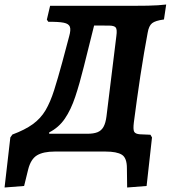

<svg xmlns="http://www.w3.org/2000/svg" viewBox="-77 -667 751 845"><path d="M29.1 151.5 -56.9 158.2 -31.5 -62.2 -22.5 -74.9Q33 -95.5 67.5 -120.6Q102.1 -145.7 123.4 -181.7Q144.6 -217.8 161.1 -269.7Q177.6 -321.6 197.5 -394.9L227.3 -506.8Q235.5 -535.5 230.6 -549Q225.7 -562.5 203.6 -567Q181.5 -571.5 135.8 -571L129.2 -580.4L143.5 -641.5H516.6Q548.3 -641.5 573.1 -642Q598 -642.5 617.8 -643.8Q637.7 -645.1 654.4 -647.1L644.6 -581.3Q606.7 -576.3 592.3 -564.8Q578 -553.3 573 -523.4Q565.3 -483.2 557.1 -434.6Q548.9 -386 540.8 -333.5Q532.6 -281 525.6 -228.6Q518.5 -176.3 512.2 -129.1Q508.2 -97.5 513.4 -87.5Q518.6 -77.4 538.7 -76L585 -74L592 -62.2L568.2 151.5L482.6 158.2L481.5 74Q481.7 27.9 459.4 14Q437.2 0 387.2 0H163.7Q113.6 0 86 16.5Q58.5 33.1 47 78.7ZM139.3 -63.3 40.6 -78.3H306.6Q334.9 -78.3 352 -85.1Q369.2 -91.9 378.5 -108.7Q387.9 -125.5 391.6 -154.8L435.1 -508.4Q439.1 -536.9 432.6 -545.6Q426.1 -554.4 402 -554.4L292.8 -554.9L350.4 -607.7L291.6 -372.4Q273.2 -298.1 254.1 -240.9Q235 -183.7 208.3 -144.7Q181.7 -105.7 139.4 -84.2Z"/></svg>

Font: Alegreya
Style: Italic
Weight: 400
Italic angle: -7°
Designer: Juan Pablo del Peral
Foundry: Huerta Tipografica
Version: Version 2.009